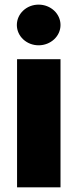

<svg xmlns="http://www.w3.org/2000/svg" viewBox="-20 -798 331 818"><path d="M52.7 0H237.8V-545.9H52.7ZM144.5 -605C195.8 -605 237.8 -643.6 237.8 -691.4C237.8 -739.7 195.8 -778.3 144.5 -778.3C93.3 -778.3 51.8 -739.7 51.8 -691.4C51.8 -643.6 93.3 -605 144.5 -605Z"/></svg>

Font: Raveo ExtraBold
Style: Regular
Weight: 800
Designer: Jakub Foglar, Rasmus Andersson (Inter)
Foundry: Jakubfoglar.com
Version: Version 1.100;Glyphs 3.2.3 (3260)